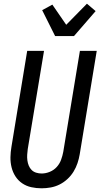

<svg xmlns="http://www.w3.org/2000/svg" viewBox="-20 -1010 543 1038"><path d="M205 8Q176 8 149 2Q122 -4 100 -19Q78 -34 63.5 -56.5Q49 -79 42.5 -105.5Q36 -132 36.5 -160Q37 -188 42 -217L127 -735H218L130 -204Q128 -189 127 -173.5Q126 -158 128 -143Q130 -128 135.5 -114.5Q141 -101 151 -91Q161 -81 175.5 -76.5Q190 -72 205 -72Q227 -72 249 -81Q271 -90 286.5 -107Q302 -124 310 -145.5Q318 -167 322 -189L412 -735H503L411 -176Q407 -152 399 -128Q391 -104 377.5 -82Q364 -60 344.5 -42Q325 -24 302 -12.5Q279 -1 254 3.5Q229 8 205 8ZM278 -815 208 -955 263 -985 338 -876 450 -990 497 -950 380 -815Z"/></svg>

Font: Iosevka Term Curly Md Obl
Style: Regular
Weight: 500
Italic angle: -9°
Designer: Belleve Invis
Foundry: Belleve Invis
Version: Version 32.3.0